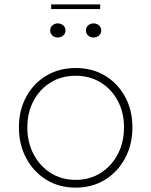

<svg xmlns="http://www.w3.org/2000/svg" viewBox="-20 -849 692 878"><path d="M326 9Q250 9 191.5 -27.2Q133 -63.5 99.8 -125.8Q66.5 -188 66.5 -266.5Q66.5 -345 99.8 -406.2Q133 -467.5 191.5 -502.8Q250 -538 326 -538Q402 -538 460.5 -502.8Q519 -467.5 552.2 -406.2Q585.5 -345 585.5 -266.5Q585.5 -188 552.2 -125.8Q519 -63.5 460.5 -27.2Q402 9 326 9ZM326 -26.5Q390.5 -26.5 440.2 -58Q490 -89.5 518.5 -143.8Q547 -198 547 -266.5Q547 -334.5 518.5 -388Q490 -441.5 440.2 -472Q390.5 -502.5 326 -502.5Q261.5 -502.5 211.8 -472Q162 -441.5 133.5 -388Q105 -334.5 105 -266.5Q105 -198 133.5 -143.8Q162 -89.5 211.8 -58Q261.5 -26.5 326 -26.5ZM244.5 -677.5Q230 -677.5 219.8 -686.5Q209.5 -695.5 209.5 -710Q209.5 -724 219.8 -733Q230 -742 244.5 -742Q258.5 -742 269 -733Q279.5 -724 279.5 -710Q279.5 -695.5 269 -686.5Q258.5 -677.5 244.5 -677.5ZM408 -677.5Q393.5 -677.5 383.2 -686.5Q373 -695.5 373 -710Q373 -724 383.2 -733Q393.5 -742 408 -742Q422 -742 432.5 -733Q443 -724 443 -710Q443 -695.5 432.5 -686.5Q422 -677.5 408 -677.5ZM214 -807.5V-829H438V-807.5Z"/></svg>

Font: Epilogue ExtraLight
Style: Regular
Weight: 250
Designer: Tyler Finck
Foundry: Etcetera Type Co
Version: Version 2.112